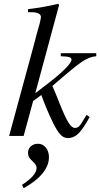

<svg xmlns="http://www.w3.org/2000/svg" viewBox="-20 -713 525 1007"><path d="M434.1 -110.8 450.2 -99.1Q415 -35.6 390.9 -12.2Q366.7 11.2 335.9 11.2Q314.5 11.2 296.9 -7.1Q279.3 -25.4 256.8 -71.8Q222.2 -143.1 196.8 -214.8L153.8 -183.1L104 0H27.8L161.1 -490.2Q163.1 -497.1 164.8 -504.6Q166.5 -512.2 168.2 -518.3Q169.9 -524.4 171.9 -532.2Q192.4 -599.6 194.8 -624Q193.4 -648.9 144 -648.9H127V-665Q207 -674.3 285.2 -692.9L290 -687L165 -224.1Q186.5 -241.2 209 -257.8Q279.8 -311 317.4 -347.9Q355 -384.8 355 -399.9Q355 -409.7 343.5 -413.3Q332 -417 298.8 -418V-434.1H484.9V-418Q449.2 -416 408.4 -388.2Q367.7 -360.4 254.9 -262.2Q282.7 -197.3 292 -171.9Q321.3 -98.6 338.9 -70.3Q356.4 -42 373 -42Q387.2 -42 397 -53Q406.7 -64 434.1 -110.8ZM104 273.9 95.2 256.8Q135.7 230 153.8 208.5Q171.9 187 171.9 167Q171.9 152.3 151.9 133.8Q137.7 121.1 132.3 111.3Q127 101.6 127 88.9Q127 67.9 141.8 54.4Q156.7 41 179.2 41Q204.1 41 220.5 61.3Q236.8 81.5 236.8 111.8Q236.8 154.8 202.9 196.5Q168.9 238.3 104 273.9Z"/></svg>

Font: Accordance
Style: Italic
Weight: 400
Italic angle: -11°
Version: Version 1.2 (build January 31, 2020) Miklal Software Solutio